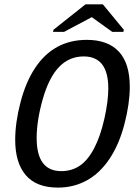

<svg xmlns="http://www.w3.org/2000/svg" viewBox="-20 -852 640 882"><path d="M246.1 9.8Q147.5 9.8 98.6 -47.1Q49.8 -104 49.8 -210Q49.8 -288.1 74 -381.3Q98.1 -474.6 140.9 -539.3Q183.6 -604 243.2 -636.5Q302.7 -668.9 378.9 -668.9Q475.6 -668.9 525.9 -615Q576.2 -561 576.2 -453.1Q576.2 -377.4 552.2 -284.2Q528.3 -190.9 484.4 -124.3Q440.4 -57.6 379.9 -23.9Q319.3 9.8 246.1 9.8ZM477.5 -445.8Q477.5 -592.8 364.3 -592.8Q297.9 -592.8 251.2 -544.2Q204.6 -495.6 176.5 -397Q148.4 -298.3 148.4 -217.8Q148.4 -65.9 261.2 -65.9Q310.1 -65.9 347.2 -91.3Q384.3 -116.7 412.8 -171.4Q441.4 -226.1 459.5 -306.9Q477.5 -387.7 477.5 -445.8ZM548.8 -715.3 546.9 -705.6H495.6L401.9 -772.9H400.9L274.4 -705.6H223.6L225.6 -715.3L372.6 -832H452.6Z"/></svg>

Font: Liberation Mono
Style: Italic
Weight: 400
Italic angle: -12°
Monospace: yes
Designer: Steve Matteson
Foundry: Ascender Corporation
Version: Version 2.1.5